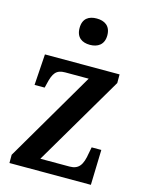

<svg xmlns="http://www.w3.org/2000/svg" viewBox="-115 -832 684 902"><g transform="rotate(15 226.5 -381.0)"><path d="M242 -634C279 -634 310 -652 310 -698C310 -745 279 -762 242 -762C204 -762 175 -745 175 -698C175 -652 204 -634 242 -634ZM21 0H417L422 -171H375L369 -140C360 -83 343 -57 298 -57H156L413 -494V-536H50L40 -385H89L94 -405C106 -458 120 -479 164 -479H278L21 -40Z"/></g></svg>

Font: Noto Serif Sinhala Condensed SemiBold
Style: Regular
Weight: 600
Width: 3
Designer: Jelle Bosma - Monotype Design Team
Foundry: Monotype Imaging Inc.
Version: Version 2.007